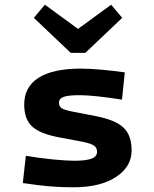

<svg xmlns="http://www.w3.org/2000/svg" viewBox="-20 -783 654 817"><path d="M540 -143Q540 -73 473 -29.5Q406 14 292 14Q239 14 192 10Q145 6 77 -4L90 -120Q150 -110 206 -104.5Q262 -99 297 -99Q346 -99 369.5 -108Q393 -117 393 -137Q393 -154 380.5 -163Q368 -172 335 -179L229 -199Q150 -214 116.5 -245Q83 -276 83 -338Q83 -413 144 -452Q205 -491 324 -491Q361 -491 411.5 -486.5Q462 -482 511 -475L499 -359Q443 -368 396 -373Q349 -378 319 -378Q272 -378 251.5 -371Q231 -364 231 -346Q231 -331 241 -323.5Q251 -316 284 -309L387 -289Q470 -273 505 -240.5Q540 -208 540 -143ZM453 -763 500 -707 343 -558H281L124 -707L171 -763L312 -660Z"/></svg>

Font: Intel One Mono
Style: Bold
Weight: 700
Monospace: yes
Designer: Fred Shallcrass
Foundry: Frere-Jones Type LLC
Version: Version 1.400;hotconv 1.1.0;makeotfexe 2.6.0;FJTRelease1.4